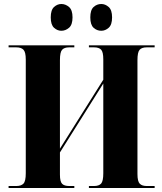

<svg xmlns="http://www.w3.org/2000/svg" viewBox="-20 -941 813 961"><path d="M487 -787Q465 -787 448.5 -802Q432 -817 432 -854Q432 -891 448.5 -906Q465 -921 487 -921Q507 -921 524 -906Q541 -891 541 -854Q541 -817 524 -802Q507 -787 487 -787ZM287 -787Q267 -787 250.5 -802Q234 -817 234 -854Q234 -891 250.5 -906Q267 -921 287 -921Q308 -921 325.5 -906Q343 -891 343 -854Q343 -817 325.5 -802Q308 -787 287 -787ZM23 0V-10H62Q86 -10 97.5 -22Q109 -34 109 -74V-643Q109 -680 97.5 -692Q86 -704 62 -704H23V-714H352V-704H326Q302 -704 291 -692Q280 -680 280 -640V-197L497 -542V-644Q497 -681 486 -692.5Q475 -704 451 -704H425V-714H754V-704H714Q690 -704 679 -692Q668 -680 668 -640V-70Q668 -33 679.5 -21.5Q691 -10 714 -10H754V0H425V-10H451Q475 -10 486 -22Q497 -34 497 -74V-523L280 -178V-67Q280 -32 291 -21Q302 -10 326 -10H352V0Z"/></svg>

Font: Noto Serif Display SemiCondensed ExtraBold
Style: Regular
Weight: 800
Width: 4
Designer: Monotype Design Team
Foundry: Monotype Imaging Inc.
Version: Version 2.009